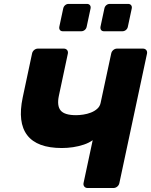

<svg xmlns="http://www.w3.org/2000/svg" viewBox="-20 -944 759 964"><path d="M420 0Q409.4 0 403.4 -7.2Q397.5 -14.5 399.5 -25.1L445.4 -240.1Q427 -226.8 401.1 -218Q375.1 -209.3 346.8 -205Q318.4 -200.8 290.4 -200.8Q166.3 -200.8 116.9 -264.9Q67.5 -329 94 -454.6L140.9 -674.9Q142.9 -685.5 151.4 -692.8Q160 -700 170.6 -700H299.9Q310.9 -700 316.8 -692.8Q322.7 -685.5 320.7 -674.9L275.5 -462.7Q265.1 -412.7 284.6 -389.2Q304.1 -365.7 362 -365.7Q378.6 -365.7 398.2 -368.7Q417.9 -371.6 436.2 -378.7Q454.5 -385.7 468 -397.7Q481.5 -409.6 485.1 -427L538.3 -674.9Q540.3 -685.5 548.8 -692.8Q557.4 -700 568 -700H697.2Q708.2 -700 714.2 -692.8Q720.1 -685.5 718.1 -674.9L579.4 -25.1Q577.4 -14.5 568.8 -7.2Q560.2 0 549.2 0ZM502.5 -787Q492.5 -787 487.7 -793.3Q482.9 -799.6 484.5 -809.6L504.1 -901.4Q506.1 -911.4 513.7 -917.9Q521.4 -924.4 531.4 -924.4H623.1Q633.1 -924.4 638.3 -917.9Q643.5 -911.4 641.5 -901.4L621.9 -809.6Q619.9 -799.6 612.1 -793.3Q604.2 -787 594.2 -787ZM295.8 -787Q285.8 -787 280.9 -793.3Q276.1 -799.6 277.8 -809.6L297.4 -901.4Q299.4 -911.4 307 -917.9Q314.6 -924.4 324.6 -924.4H416.4Q426.4 -924.4 431.6 -917.9Q436.7 -911.4 434.7 -901.4L415.1 -809.6Q413.1 -799.6 405.3 -793.3Q397.5 -787 387.5 -787Z"/></svg>

Font: Rubik Light
Style: Italic
Weight: 300
Italic angle: -12°
Designer: Hubert and Fischer
Foundry: Hubert and Fischer
Version: Version 2.300;gftools[0.9.30]